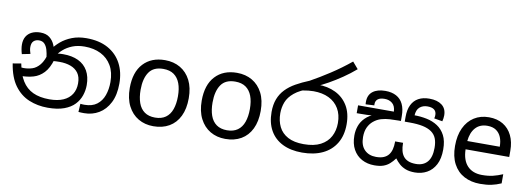

<svg xmlns="http://www.w3.org/2000/svg" viewBox="-62 -1192 4386 1590"><g transform="rotate(10 2131.5 -397.0)"><path d="M376 11Q291 11 218.5 -19Q146 -49 96 -117Q46 -185 28 -300L98 -312Q114 -224 148.5 -168.5Q183 -113 239.5 -86.5Q296 -60 378 -60Q447 -60 494 -80.5Q541 -101 565.5 -139.5Q590 -178 590 -231Q590 -285 566.5 -317.5Q543 -350 502 -365Q461 -380 410 -380Q376 -380 350 -377.5Q324 -375 298 -368L303 -420Q322 -429 352 -438.5Q382 -448 428 -448Q502 -448 554.5 -423Q607 -398 635 -349Q663 -300 663 -229Q663 -185 648.5 -142Q634 -99 601.5 -64.5Q569 -30 513.5 -9.5Q458 11 376 11ZM681 3Q668 3 657.5 2.5Q647 2 634 1L638 -68Q644 -67 655.5 -66.5Q667 -66 672 -66Q737 -66 776.5 -96Q816 -126 834 -176.5Q852 -227 852 -288Q852 -370 819 -426.5Q786 -483 727.5 -512Q669 -541 592 -541Q534 -541 489.5 -523.5Q445 -506 412 -476.5Q379 -447 355 -410L363 -392Q341 -317 303.5 -277.5Q266 -238 217.5 -224Q169 -210 113 -210Q103 -210 87.5 -212.5Q72 -215 60 -221L61 -286Q75 -282 93.5 -280Q112 -278 124 -278Q161 -278 195.5 -289Q230 -300 259 -335Q288 -370 307 -443L317 -467Q342 -504 380.5 -537Q419 -570 472.5 -591Q526 -612 594 -612Q702 -612 776 -571Q850 -530 888.5 -457.5Q927 -385 927 -289Q927 -193 894 -128Q861 -63 805.5 -30Q750 3 681 3ZM210 -592Q259 -592 288.5 -568.5Q318 -545 332.5 -509Q347 -473 350 -434L295 -398Q291 -432 282.5 -461Q274 -490 257 -508Q240 -526 211 -526Q183 -526 165.5 -510Q148 -494 148 -459Q148 -443 151.5 -429.5Q155 -416 159 -403L89 -389Q83 -409 79.5 -429.5Q76 -450 76 -467Q76 -508 92.5 -535.5Q109 -563 139.5 -577.5Q170 -592 210 -592Z M1514 -269Q1514 -180 1483.5 -117.5Q1453 -55 1397 -22.5Q1341 10 1264 10Q1193 10 1137.5 -22.5Q1082 -55 1050 -117.5Q1018 -180 1018 -269Q1018 -402 1085 -474Q1152 -546 1267 -546Q1340 -546 1395.5 -513.5Q1451 -481 1482.5 -419.5Q1514 -358 1514 -269ZM1109 -269Q1109 -206 1125.5 -159.5Q1142 -113 1177 -88Q1212 -63 1266 -63Q1320 -63 1355 -88Q1390 -113 1406.5 -159.5Q1423 -206 1423 -269Q1423 -333 1406 -378Q1389 -423 1354.5 -447.5Q1320 -472 1265 -472Q1183 -472 1146 -418Q1109 -364 1109 -269Z M2119 -269Q2119 -180 2088.5 -117.5Q2058 -55 2002 -22.5Q1946 10 1869 10Q1798 10 1742.5 -22.5Q1687 -55 1655 -117.5Q1623 -180 1623 -269Q1623 -402 1690 -474Q1757 -546 1872 -546Q1945 -546 2000.5 -513.5Q2056 -481 2087.5 -419.5Q2119 -358 2119 -269ZM1714 -269Q1714 -206 1730.5 -159.5Q1747 -113 1782 -88Q1817 -63 1871 -63Q1925 -63 1960 -88Q1995 -113 2011.5 -159.5Q2028 -206 2028 -269Q2028 -333 2011 -378Q1994 -423 1959.5 -447.5Q1925 -472 1870 -472Q1788 -472 1751 -418Q1714 -364 1714 -269Z M2515 11Q2419 11 2350.5 -23Q2282 -57 2245.5 -121.5Q2209 -186 2209 -277Q2209 -339 2227 -386Q2245 -433 2279.5 -469Q2314 -505 2363.5 -533Q2413 -561 2475 -586Q2551 -628 2635.5 -683Q2720 -738 2802 -805L2850 -749Q2799 -705 2743 -667Q2687 -629 2633.5 -599Q2580 -569 2535 -550L2493 -521Q2408 -493 2362 -455Q2316 -417 2299 -372.5Q2282 -328 2282 -279Q2282 -215 2306.5 -165.5Q2331 -116 2383 -88Q2435 -60 2516 -60Q2603 -60 2658 -89Q2713 -118 2739.5 -168Q2766 -218 2766 -281Q2766 -352 2736 -402.5Q2706 -453 2651.5 -479.5Q2597 -506 2522 -506Q2502 -506 2478.5 -503.5Q2455 -501 2431.5 -496.5Q2408 -492 2387 -485L2462 -555Q2479 -562 2499 -564Q2519 -566 2546 -566Q2631 -566 2697 -534Q2763 -502 2801 -439Q2839 -376 2839 -283Q2839 -190 2799.5 -124Q2760 -58 2687.5 -23.5Q2615 11 2515 11Z M3463 11Q3418 11 3386.5 -1Q3355 -13 3332.5 -33Q3310 -53 3293 -77Q3273 -50 3250.5 -30Q3228 -10 3198 0.5Q3168 11 3123 11Q3064 11 3017.5 -14Q2971 -39 2944.5 -87Q2918 -135 2918 -204Q2918 -246 2931.5 -284.5Q2945 -323 2976.5 -354.5Q3008 -386 3060 -406L3062 -397Q3028 -391 2991 -390Q2954 -389 2925 -389H2905V-455H3206Q3204 -502 3178 -524Q3152 -546 3113 -546Q3075 -546 3056 -531Q3037 -516 3037 -489Q3037 -487 3037 -484Q3037 -481 3038 -478L2965 -474Q2964 -479 2964 -485.5Q2964 -492 2964 -496Q2964 -553 3002.5 -582.5Q3041 -612 3108 -612Q3162 -612 3200 -591.5Q3238 -571 3257.5 -530.5Q3277 -490 3277 -430V-389H3257Q3222 -389 3185 -387Q3148 -385 3113 -375Q3078 -365 3048 -340Q3022 -318 3006.5 -285Q2991 -252 2991 -204Q2991 -134 3027.5 -97Q3064 -60 3125 -60Q3163 -60 3188.5 -70.5Q3214 -81 3229.5 -100.5Q3245 -120 3252 -147.5Q3259 -175 3259 -208V-214H3326V-208Q3326 -176 3332.5 -149Q3339 -122 3354 -102Q3369 -82 3395 -71Q3421 -60 3460 -60Q3522 -60 3556 -99Q3590 -138 3590 -218Q3590 -264 3577.5 -296Q3565 -328 3536 -349Q3506 -370 3461 -379.5Q3416 -389 3350 -389H3309V-430Q3309 -490 3329 -530.5Q3349 -571 3386.5 -591.5Q3424 -612 3478 -612Q3545 -612 3583.5 -582.5Q3622 -553 3622 -496Q3622 -483 3620 -470.5Q3618 -458 3615 -446L3545 -458Q3547 -463 3548 -472.5Q3549 -482 3549 -487Q3549 -516 3530 -531Q3511 -546 3473 -546Q3434 -546 3408 -523.5Q3382 -501 3380 -452L3361 -455H3376Q3431 -455 3482.5 -444.5Q3534 -434 3574.5 -407.5Q3615 -381 3639 -335Q3663 -289 3663 -217Q3663 -140 3636.5 -89.5Q3610 -39 3564.5 -14Q3519 11 3463 11Z M3991 -546Q4060 -546 4109.5 -516Q4159 -486 4185.5 -431.5Q4212 -377 4212 -304V-251H3845Q3847 -160 3891.5 -112.5Q3936 -65 4016 -65Q4067 -65 4106.5 -74.5Q4146 -84 4188 -102V-25Q4147 -7 4107 1.5Q4067 10 4012 10Q3936 10 3877.5 -21Q3819 -52 3786.5 -113.5Q3754 -175 3754 -264Q3754 -352 3783.5 -415Q3813 -478 3866.5 -512Q3920 -546 3991 -546ZM3990 -474Q3927 -474 3890.5 -433.5Q3854 -393 3847 -321H4120Q4120 -367 4106 -401Q4092 -435 4063.5 -454.5Q4035 -474 3990 -474Z"/></g></svg>

Font: sinhala115
Style: Regular
Weight: 400
Designer: Jelle Bosma - Monotype Design Team
Foundry: Monotype Imaging Inc.
Version: Version 2.006